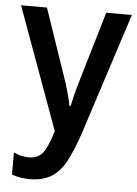

<svg xmlns="http://www.w3.org/2000/svg" viewBox="-52 -755 576 806"><g transform="rotate(5 235.5 -352.0)"><path d="M471 -714 306 -204Q281 -129 255.5 -81.5Q230 -34 193.5 -12Q157 10 103 10Q62 10 28 -3V-96Q59 -81 93 -81Q130 -81 150 -106Q170 -131 191 -200L4 -714H113L219 -404Q225 -384 231.5 -361Q238 -338 243 -311H248Q253 -335 258.5 -357Q264 -379 270 -400L363 -714Z"/></g></svg>

Font: Avrile Sans Condensed Medium
Style: Regular
Weight: 500
Width: 3
Designer: Monotype Design Team
Foundry: Monotype Imaging Inc.
Version: Version 2.001;September 10, 2019;FontCreator 11.5.0.2425 64-